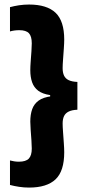

<svg xmlns="http://www.w3.org/2000/svg" viewBox="-20 -698 388 846"><path d="M24 -666.5V-559.5Q32.5 -562 42.8 -563.5Q53 -565 65 -565Q95 -565 107.5 -551.5Q120 -538 120 -507Q120 -494.5 118.5 -472Q117 -449.5 115.2 -426.8Q113.5 -404 113.5 -389Q113.5 -358.5 121.5 -335.5Q129.5 -312.5 148.5 -298.2Q167.5 -284 201 -279V-270L207 -274Q170.5 -269.5 150.2 -254.8Q130 -240 121.8 -216.8Q113.5 -193.5 113.5 -162Q113.5 -147.5 115.2 -124.5Q117 -101.5 118.5 -79.2Q120 -57 120 -43.5Q120 -13 107 0.8Q94 14.5 63 14.5Q52 14.5 42.2 12.8Q32.5 11 24 9V117Q43 122 64.2 125.2Q85.5 128.5 108 128.5Q186.5 128.5 224.8 92.2Q263 56 263 -27Q263 -43.5 261.2 -67.8Q259.5 -92 257.8 -116Q256 -140 256 -154Q256 -173.5 262.2 -186.5Q268.5 -199.5 282.8 -206.5Q297 -213.5 321 -214.5V-337Q297 -338 282.8 -344.8Q268.5 -351.5 262.2 -364.8Q256 -378 256 -397.5Q256 -412 257.8 -435.5Q259.5 -459 261.2 -483.5Q263 -508 263 -523.5Q263 -605.5 224.8 -641.8Q186.5 -678 108 -678Q85.5 -678 64 -674.8Q42.5 -671.5 24 -666.5Z"/></svg>

Font: Anek Malayalam Medium
Style: Bold
Weight: 700
Version: Version 1.003